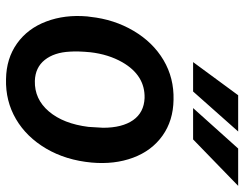

<svg xmlns="http://www.w3.org/2000/svg" viewBox="-106 -684 799 628"><g transform="rotate(90 294.0 -370.5)"><path d="M35.6 -266.1Q43.9 -343.8 81.3 -407.2Q118.7 -470.7 177.2 -505.4Q235.8 -540 307.1 -538.1Q375 -537.1 424.3 -502Q473.6 -466.8 496.3 -405.8Q519 -344.7 512.2 -270Q504.4 -186 466.6 -121.6Q428.7 -57.1 369.9 -22.7Q311 11.7 239.3 9.8Q171.9 8.8 122.8 -26.1Q73.7 -61 50.8 -121.8Q27.8 -182.6 34.2 -255.9ZM149.4 -199.2Q151.9 -147.9 176.5 -116.9Q201.2 -85.9 245.1 -84.5Q304.7 -83 345 -130.4Q385.3 -177.7 395.5 -259.8L398.4 -307.6Q398.4 -370.1 373.5 -405.8Q348.6 -441.4 301.3 -443.4Q227.1 -445.3 184.1 -370.6Q158.2 -325.2 151.4 -266.1Q147.5 -225.1 149.4 -199.2ZM466.3 -749.5H588.4L436.5 -602.1H334ZM292 -749.5H410.6L279.8 -602.1H183.6Z"/></g></svg>

Font: Roboto Medium
Style: Italic
Weight: 500
Italic angle: -12°
Designer: Google
Version: Version 2.134; 2016